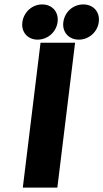

<svg xmlns="http://www.w3.org/2000/svg" viewBox="-20 -847 467 867"><path d="M239 0 319 -654H163L83 0ZM240 -747C246 -793 216 -827 170 -827C125 -827 87 -792 81 -747C75 -702 105 -668 150 -668C195 -668 234 -702 240 -747ZM426 -747C432 -793 402 -827 356 -827C310 -827 272 -793 266 -747C260 -702 291 -668 336 -668C381 -668 420 -702 426 -747Z"/></svg>

Font: Falling Sky
Style: ExBdObl
Weight: 400
Designer: Paul D. Hunt
Foundry: Adobe Systems Incorporated
Version: Version 1.02